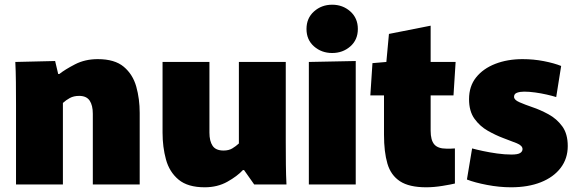

<svg xmlns="http://www.w3.org/2000/svg" viewBox="-20 -783 2455 815"><path d="M48 -337Q48 -389 47.5 -435Q47 -481 45 -520L214 -524L227 -469H232Q256 -488 298.5 -510Q341 -532 395 -532Q467 -532 505.5 -499.5Q544 -467 558.5 -415Q573 -363 573 -304V0H374V-300Q374 -336 360.5 -356Q347 -376 316 -376Q293 -376 276.5 -367Q260 -358 247 -346V0H48Z M849 12Q777 12 738 -20.5Q699 -53 684.5 -106Q670 -159 670 -220V-520H869V-220Q869 -184 882.5 -164Q896 -144 929 -144Q951 -144 966 -153Q981 -162 994 -174V-520H1193V-183Q1193 -131 1193.5 -85Q1194 -39 1196 0H1059L1016 -61H1011Q987 -35 945 -11.5Q903 12 849 12Z M1390 -558Q1345 -558 1313 -586Q1281 -614 1281 -660Q1281 -706 1313 -734.5Q1345 -763 1390 -763Q1435 -763 1467 -734.5Q1499 -706 1499 -660Q1499 -614 1467 -586Q1435 -558 1390 -558ZM1291 -520 1490 -524V0H1291Z M1789 12Q1717 12 1678 -13.5Q1639 -39 1624.5 -88.5Q1610 -138 1610 -211V-378H1552L1561 -515L1620 -520L1631 -639L1808 -674V-520H1914L1905 -378H1808V-228Q1808 -188 1823.5 -170Q1839 -152 1875 -152Q1885 -152 1893.5 -152Q1902 -152 1911 -153V-4Q1895 0 1858.5 6Q1822 12 1789 12Z M2149 12Q2100 12 2047.5 2Q1995 -8 1962 -21L1984 -153Q2002 -148 2030 -142Q2058 -136 2090 -131.5Q2122 -127 2151 -127Q2178 -127 2188 -133.5Q2198 -140 2198 -150Q2198 -165 2173.5 -175Q2149 -185 2116 -197Q2084 -209 2050.5 -228Q2017 -247 1994 -279Q1971 -311 1971 -362Q1971 -417 2001 -454.5Q2031 -492 2082.5 -512Q2134 -532 2198 -532Q2245 -532 2288.5 -523.5Q2332 -515 2362 -503L2341 -371Q2325 -376 2301 -381.5Q2277 -387 2251.5 -390.5Q2226 -394 2205 -394Q2188 -394 2175 -389.5Q2162 -385 2162 -372Q2162 -359 2185 -349Q2208 -339 2240 -328Q2273 -317 2308 -298Q2343 -279 2366.5 -247Q2390 -215 2390 -163Q2390 -110 2360 -70.5Q2330 -31 2276 -9.5Q2222 12 2149 12Z"/></svg>

Font: Murecho Black
Style: Regular
Weight: 900
Designer: Neil Summerour
Foundry: Positype
Version: Version 1.010; ttfautohint (v1.8.3)